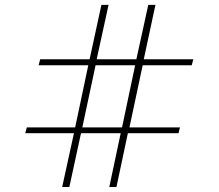

<svg xmlns="http://www.w3.org/2000/svg" viewBox="-20 -752 879 772"><path d="M277.3 -216.3 230 0H258.8L305.7 -216.3H465.3L419.4 0H448.2L494.1 -216.3H697.8L703.6 -239.7H500.5L553.7 -489.7H751L757.3 -513.7H558.1L605 -732.4H576.2L528.3 -513.7H368.7L416.5 -732.4H387.7L340.3 -513.7H141.6L135.3 -489.7H335L282.2 -239.7H87.9L81.5 -216.3ZM364.3 -489.7H523.4L470.7 -239.7H311Z"/></svg>

Font: Pinar VF
Style: Regular
Weight: 300
Designer: Amin Abedi
Version: Version 2.000